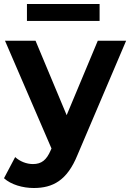

<svg xmlns="http://www.w3.org/2000/svg" viewBox="-32 -741 652 962"><path d="M146 -537H-7L226 3L222 12C201 61 176 81 133 81C101 81 68 68 44 46L-12 152C23 184 82 201 137 201C232 201 304 164 356 36L600 -537H458L302 -164ZM467 -636V-721H103V-636Z"/></svg>

Font: Montserrat-Alt1
Style: Bold
Weight: 700
Designer: Differentunic
Foundry: Differentunic
Version: Version 7.222